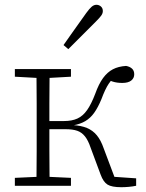

<svg xmlns="http://www.w3.org/2000/svg" viewBox="-20 -775 609 801"><path d="M42 0V-33L151 -38H169L276 -33V0ZM42 -455V-487H276V-455L169 -449H151ZM132 0Q132 -30 132.5 -67Q133 -104 133 -143Q133 -182 133 -216V-271Q133 -306 133 -344.5Q133 -383 132.5 -420.5Q132 -458 132 -487H187Q187 -458 186.5 -420.5Q186 -383 186 -343Q186 -303 186 -267V-228Q186 -188 186 -147Q186 -106 186.5 -68Q187 -30 187 0ZM400 -46 358 -159Q348 -189 334.5 -206Q321 -223 302 -229.5Q283 -236 253 -236H165V-270H247Q280 -270 303 -280.5Q326 -291 343.5 -316Q361 -341 377 -383Q392 -425 410 -449.5Q428 -474 451 -486Q474 -498 506 -500Q522 -497 531 -488.5Q540 -480 540 -465Q540 -449 527.5 -439Q515 -429 490 -429Q468 -429 450.5 -434.5Q433 -440 419 -447L464 -463Q448 -447 433.5 -425.5Q419 -404 403 -361Q389 -327 373 -304.5Q357 -282 335.5 -269.5Q314 -257 285 -252V-253Q319 -251 343 -241Q367 -231 384 -210.5Q401 -190 413 -155L466 -14L432 -39L548 -31V0Q534 3 517.5 4.5Q501 6 486 6Q446 6 428.5 -5Q411 -16 400 -46ZM245 -587Q261 -610 277 -632.5Q293 -655 309 -677.5Q325 -700 340 -721Q353 -739 362.5 -747Q372 -755 382 -755Q393 -755 401 -748Q409 -741 409 -729Q409 -719 402 -709.5Q395 -700 379 -684Q362 -667 343 -648Q324 -629 304.5 -609.5Q285 -590 265 -570Z"/></svg>

Font: Source Serif 4 Light
Style: Regular
Weight: 300
Designer: Frank Grießhammer
Foundry: Adobe Systems Incorporated
Version: Version 4.004;hotconv 1.0.116;makeotfexe 2.5.65601